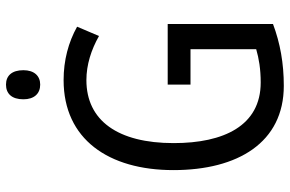

<svg xmlns="http://www.w3.org/2000/svg" viewBox="-183 -866 966 640"><g transform="rotate(-90 300.0 -546.0)"><path d="M338 -1009C308 -1009 289 -990 289 -951C289 -915 308 -895 338 -895C367 -895 386 -915 386 -951C386 -989 368 -1009 338 -1009ZM338 -470V-394H456V-175C425 -166 390 -160 345 -160C201 -160 143 -283 143 -450C143 -636 218 -741 353 -741C404 -741 454 -725 500 -699L531 -772C479 -801 419 -817 353 -817C156 -817 53 -667 53 -451C53 -236 145 -83 334 -83C409 -83 476 -95 540 -119V-470Z"/></g></svg>

Font: Noto Sans Kannada UI Condensed
Style: Regular
Weight: 400
Width: 3
Designer: Jelle Bosma - Monotype Design Team
Foundry: Monotype Imaging Inc.
Version: Version 2.005